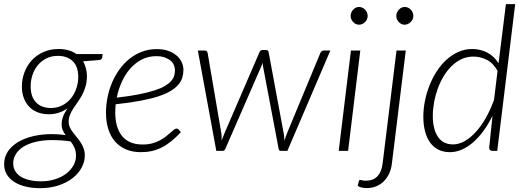

<svg xmlns="http://www.w3.org/2000/svg" viewBox="-50 -748 2597 952"><path d="M381 -368Q380.5 -340.5 373.8 -318Q367 -295.5 357 -276.8Q347 -258 335.2 -241.8Q323.5 -225.5 313.5 -210Q303.5 -194.5 297 -178.5Q290.5 -162.5 290.5 -144.5Q290.5 -129.5 296.5 -116.8Q302.5 -104 311.2 -92Q320 -80 330.5 -67.8Q341 -55.5 349.8 -42Q358.5 -28.5 364.5 -12.5Q370.5 3.5 370.5 23Q370.5 54.5 354.5 83.8Q338.5 113 309.5 135.5Q280.5 158 239.8 171.5Q199 185 149 185Q109.5 185 76.8 177Q44 169 20.2 153.8Q-3.5 138.5 -16.5 116.5Q-29.5 94.5 -29.5 66.5Q-29.5 30.5 -10.8 2.8Q8 -25 40.2 -44Q72.5 -63 115.2 -73Q158 -83 207 -83Q224 -83 241 -81.8Q258 -80.5 275.5 -78Q267 -89.5 261.2 -102.5Q255.5 -115.5 255.5 -131.5Q255.5 -149 261.5 -167Q267.5 -185 284.5 -210.5Q264 -196.5 241.2 -189Q218.5 -181.5 191.5 -181.5Q163 -181.5 138.5 -190.5Q114 -199.5 96.2 -217.2Q78.5 -235 68.5 -260.8Q58.5 -286.5 58.5 -320.5Q58.5 -355 70.8 -388.2Q83 -421.5 106.2 -447.5Q129.5 -473.5 163.5 -489.2Q197.5 -505 241 -505Q266.5 -505 289 -498.8Q311.5 -492.5 329 -480H459L457 -464Q456.5 -459 453.2 -455.2Q450 -451.5 443 -450.5L362 -444Q371 -428.5 376 -409.5Q381 -390.5 381 -368ZM327 26Q327 1.5 319 -16Q311 -33.5 299.5 -48L300 -46.5Q275.5 -50.5 253.5 -52Q231.5 -53.5 211 -53.5Q161.5 -53.5 125 -44.2Q88.5 -35 64.2 -19.2Q40 -3.5 27.8 17.5Q15.5 38.5 15.5 61.5Q15.5 83 25.2 99.8Q35 116.5 53 127.8Q71 139 96.5 145Q122 151 153 151Q192 151 224 140.5Q256 130 278.8 112.5Q301.5 95 314 72.5Q326.5 50 327 26ZM202.5 -212.5Q234.5 -212.5 259.8 -226Q285 -239.5 302.5 -261.2Q320 -283 329 -310.8Q338 -338.5 338 -366.5Q338 -418.5 310.5 -444.8Q283 -471 236.5 -471Q204.5 -471 179.5 -458.2Q154.5 -445.5 137.2 -424.5Q120 -403.5 111 -376.2Q102 -349 102 -320.5Q102 -267.5 129 -240Q156 -212.5 202.5 -212.5Z M859.5 -402.5Q859.5 -382 854 -363.5Q848.5 -345 834.5 -328.5Q820.5 -312 796.5 -297.2Q772.5 -282.5 735 -270.2Q697.5 -258 645.5 -248.2Q593.5 -238.5 523.5 -231Q522.5 -220.5 522 -210.2Q521.5 -200 521.5 -190Q521.5 -115.5 555.2 -73.5Q589 -31.5 657 -31.5Q683.5 -31.5 704.8 -37.2Q726 -43 742.8 -52Q759.5 -61 772.2 -71Q785 -81 795 -90Q805 -99 812.2 -104.8Q819.5 -110.5 825.5 -110.5Q831.5 -110.5 836 -105.5L847 -92.5Q822.5 -66.5 799.2 -47.8Q776 -29 752.2 -17Q728.5 -5 703 0.8Q677.5 6.5 648.5 6.5Q607 6.5 574.8 -7.2Q542.5 -21 520.5 -46.2Q498.5 -71.5 487 -107.8Q475.5 -144 475.5 -189Q475.5 -226.5 483 -264.5Q490.5 -302.5 505.2 -337.5Q520 -372.5 541.8 -403Q563.5 -433.5 591.5 -456Q619.5 -478.5 653.5 -491.5Q687.5 -504.5 727 -504.5Q763.5 -504.5 788.8 -494.2Q814 -484 829.8 -468.8Q845.5 -453.5 852.5 -435.8Q859.5 -418 859.5 -402.5ZM724.5 -469.5Q684.5 -469.5 652.2 -452.5Q620 -435.5 595.2 -407.2Q570.5 -379 553.8 -341.8Q537 -304.5 529 -264Q592.5 -271 638.5 -280.2Q684.5 -289.5 716.5 -299.8Q748.5 -310 768.2 -322Q788 -334 799 -346.8Q810 -359.5 813.8 -373Q817.5 -386.5 817.5 -401Q817.5 -411.5 812.8 -423.8Q808 -436 797 -446Q786 -456 768.2 -462.8Q750.5 -469.5 724.5 -469.5Z M931 -497.5H964.5Q977 -497.5 979.5 -485.5L1046.5 -93Q1048.5 -82 1048.8 -71.8Q1049 -61.5 1049 -51.5Q1053 -61.5 1057 -71.8Q1061 -82 1065.5 -93L1236.5 -489Q1240.5 -500 1251.5 -500H1269.5Q1280.5 -500 1282 -489L1355.5 -93Q1358 -81.5 1358.8 -71Q1359.5 -60.5 1360.5 -50Q1363.5 -60.5 1367 -71Q1370.5 -81.5 1375.5 -93L1538.5 -485.5Q1541 -491 1545.2 -494.2Q1549.5 -497.5 1555 -497.5H1588L1375 0H1341Q1333.5 0 1331.5 -10.5L1255 -414.5Q1252.5 -427 1252.5 -437.5Q1249 -426.5 1243.5 -414.5L1067.5 -10.5Q1063.5 0 1055.5 0H1022.5Z M1736.5 -497.5 1676 0H1629.5L1690 -497.5ZM1773 -669Q1773 -660 1769.5 -652.2Q1766 -644.5 1760 -638.5Q1754 -632.5 1746.2 -629Q1738.5 -625.5 1730.5 -625.5Q1722 -625.5 1714.5 -629Q1707 -632.5 1701.2 -638.5Q1695.5 -644.5 1692 -652.2Q1688.5 -660 1688.5 -669Q1688.5 -678 1692 -686Q1695.5 -694 1701.2 -700.2Q1707 -706.5 1714.5 -710Q1722 -713.5 1730.5 -713.5Q1738.5 -713.5 1746.2 -710Q1754 -706.5 1760 -700.5Q1766 -694.5 1769.5 -686.2Q1773 -678 1773 -669Z M1962 -497.5 1893 63.5Q1890 89.5 1880 111.5Q1870 133.5 1854.2 149.8Q1838.5 166 1816.8 175.2Q1795 184.5 1768.5 184.5Q1754 184.5 1743.8 182Q1733.5 179.5 1723.5 174L1726 163Q1728.5 152 1730.2 148Q1732 144 1736 144Q1740 144 1746.5 146Q1753 148 1764 148Q1801 148 1821.5 126Q1842 104 1847 63.5L1916 -497.5ZM1999.5 -669Q1999.5 -660 1995.8 -652.2Q1992 -644.5 1986 -638.5Q1980 -632.5 1972.2 -629Q1964.5 -625.5 1956.5 -625.5Q1948 -625.5 1940.5 -629Q1933 -632.5 1927.5 -638.5Q1922 -644.5 1918.5 -652.2Q1915 -660 1915 -669Q1915 -678 1918.5 -686Q1922 -694 1927.8 -700.2Q1933.5 -706.5 1941 -710Q1948.5 -713.5 1957 -713.5Q1965 -713.5 1972.8 -710Q1980.5 -706.5 1986.5 -700.5Q1992.5 -694.5 1996 -686.2Q1999.5 -678 1999.5 -669Z M2392.5 0Q2383 0 2379.2 -4.5Q2375.5 -9 2375.5 -15.5L2392 -174Q2372.5 -133.5 2348.2 -100.2Q2324 -67 2297 -43.2Q2270 -19.5 2240.5 -6.5Q2211 6.5 2180.5 6.5Q2148 6.5 2123.5 -6Q2099 -18.5 2082.5 -41.5Q2066 -64.5 2057.5 -97Q2049 -129.5 2049 -170Q2049 -208 2057 -247.8Q2065 -287.5 2079.8 -324.8Q2094.5 -362 2115.8 -394.8Q2137 -427.5 2164 -452Q2191 -476.5 2223 -490.8Q2255 -505 2291.5 -505Q2332 -505 2366 -487.2Q2400 -469.5 2422 -434L2458.5 -727.5H2504.5L2415.5 0ZM2196 -32Q2224.5 -32 2253 -47.8Q2281.5 -63.5 2308.2 -92.5Q2335 -121.5 2358.2 -162.2Q2381.5 -203 2399.5 -252.5L2417 -396.5Q2395.5 -435.5 2363.5 -451.5Q2331.5 -467.5 2297 -467.5Q2265.5 -467.5 2238.2 -454.8Q2211 -442 2188.8 -420Q2166.5 -398 2149.2 -369Q2132 -340 2120.2 -307.5Q2108.5 -275 2102.2 -240.5Q2096 -206 2096 -174Q2096 -107 2121.5 -69.5Q2147 -32 2196 -32Z"/></svg>

Font: Lato Light
Style: Italic
Weight: 300
Italic angle: -7°
Designer: Lukasz Dziedzic
Foundry: Lukasz Dziedzic
Version: Version 1.104; Western+Polish opensource